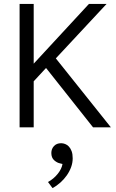

<svg xmlns="http://www.w3.org/2000/svg" viewBox="-20 -650 591 980"><path d="M80 0V-630H152V-325L434 -630H524L265 -352L546 0H455L215 -303L152 -235V0ZM287 184Q271 181 256.5 168Q242 155 242 131Q242 110 255.5 95.5Q269 81 292 81Q302 81 312.5 85Q323 89 331.5 98Q340 107 345.5 121.5Q351 136 351 158Q351 181 343 203Q335 225 321 245Q307 265 288 282Q269 299 248 310L225 279Q254 263 274.5 237.5Q295 212 299 187Z"/></svg>

Font: Mukta Malar Light
Style: Regular
Weight: 300
Designer: Aadarsh Rajan, Girish Dalvi, Yashodeep Gholap
Foundry: Ek Type
Version: Version 2.538;PS 1.000;hotconv 16.6.51;makeotf.lib2.5.65220;